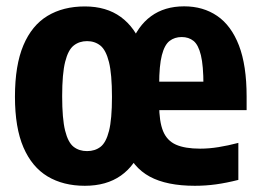

<svg xmlns="http://www.w3.org/2000/svg" viewBox="-20 -576 820 606"><path d="M247.8 10.4Q179.7 10.4 130.3 -19.1Q80.9 -48.7 54 -110.8Q27.2 -172.9 27.2 -270.7Q27.2 -370.2 53.9 -433.2Q80.6 -496.1 130 -525.9Q179.4 -555.7 247.8 -555.7Q315.7 -555.7 361.3 -522.4Q407 -489.1 430.2 -425.6Q453.4 -362.2 453.4 -272.1Q453.4 -179.9 430.4 -116.9Q407.3 -53.9 361.6 -21.8Q316 10.4 247.8 10.4ZM254.8 -99.1Q279.8 -99.1 297.3 -112.6Q314.8 -126.1 324.1 -163Q333.4 -200 333.4 -270.1Q333.4 -342.2 323.9 -380.2Q314.4 -418.1 296.8 -432.2Q279.1 -446.2 254.8 -446.2Q230.4 -446.2 212.8 -432.4Q195.1 -418.6 185.7 -381.1Q176.2 -343.5 176.2 -272.7Q176.2 -201.3 185.5 -163.8Q194.8 -126.3 212.3 -112.7Q229.7 -99.1 254.8 -99.1ZM595.1 10.4Q506.2 10.4 452.6 -18.6Q398.9 -47.7 374.9 -110.6Q350.8 -173.5 350.8 -275.6L370.7 -290.4Q370.7 -375 392.4 -434.3Q414.1 -493.6 456.7 -524.8Q499.3 -556 561.3 -556Q621.2 -556 665.6 -525.7Q709.9 -495.4 734.2 -432.5Q758.4 -369.5 758.4 -271.4V-228.3H469.1V-318.2H643.4L622.1 -307.2Q622.1 -368.9 614.1 -401.7Q606.1 -434.6 590.8 -446.9Q575.5 -459.1 553.5 -459.1Q531.2 -459.1 515.2 -446.8Q499.3 -434.5 490.9 -401.9Q482.4 -369.3 482.4 -309V-245.2Q482.4 -192.4 494.7 -162.2Q507.1 -132 535.4 -119.4Q563.8 -106.8 611.8 -106.8Q640.1 -106.8 670 -111.7Q699.8 -116.5 732.3 -125V-8.2Q694.4 1.4 661.6 5.9Q628.8 10.4 595.1 10.4Z"/></svg>

Font: Encode Sans Condensed Thin
Style: Regular
Weight: 100
Width: 3
Designer: Multiple Designers
Foundry: Impallari Type
Version: Version 3.002